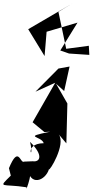

<svg xmlns="http://www.w3.org/2000/svg" viewBox="-126 -866 549 1137"><path d="M17 91C-7 106 -15 -10 -73 130L-62 174C-142 253 -115 220 31 243C21 290 87 105 37 124C48 242 143 205 164 136C164 154 266 -10 222 -70L267 -17L273 -253L206 -370L254 -327L286 -472L220 -460L84 -323L201 -376L67 -142L137 -84L171 -86C2 -52 119 -63 133 -18C3 -16 83 108 52 -26C136 57 109 95 68 89ZM400 -595 266 -577 220 -796 303 -846 41 -693 138 -534 150 -678 333 -732 231 -567 283 -549 403 -541Z"/></svg>

Font: Asimov Silicon
Style: Regular
Weight: 400
Designer: Google
Version: Version 2.000980; 2014